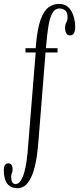

<svg xmlns="http://www.w3.org/2000/svg" viewBox="-90 -776 424 1006"><path d="M0.5 210Q-34 210 -52 186Q-70 162 -70 118Q-70 80 -47 80Q-34.5 80 -29.2 88.5Q-24 97 -24 110Q-24 125 -27.8 131Q-31.5 137 -31.5 151.5Q-31.5 168 -25.8 178.2Q-20 188.5 -9 188.5Q7 188.5 18.2 171.2Q29.5 154 37 127.8Q44.5 101.5 48.5 73.2Q52.5 45 54.5 23.5L97 -501H43.5V-523.5H97L99 -547Q106.5 -628.5 123 -673.8Q139.5 -719 164 -737.2Q188.5 -755.5 220 -755.5Q261 -755.5 282.5 -719.8Q304 -684 304 -635Q304 -590.5 277 -590.5Q263.5 -590.5 257.2 -601.8Q251 -613 251 -630Q251 -646 257.5 -658.5Q264 -671 264 -686Q264 -711.5 251.2 -721.5Q238.5 -731.5 222.5 -731.5Q198 -731.5 184.2 -707Q170.5 -682.5 163.8 -640Q157 -597.5 152.5 -544.5L150.5 -523.5H211.5V-501H148.5L111.5 -37.5Q109 -2.5 103.2 40Q97.5 82.5 85.5 121.2Q73.5 160 53 185Q32.5 210 0.5 210Z"/></svg>

Font: Imbue 50pt Light
Style: Regular
Weight: 300
Designer: Tyler Finck
Foundry: Etcetera Type Company
Version: Version 1.102; ttfautohint (v1.8.3)